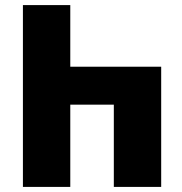

<svg xmlns="http://www.w3.org/2000/svg" viewBox="-20 -734 713 754"><path d="M70 0H256V-323H427V0H613V-472H256V-714H70Z"/></svg>

Font: Noto Sans Georgian SemiCondensed Black
Style: Regular
Weight: 900
Width: 4
Designer: Monotype Design Team, Akaki Razmadze
Foundry: Google LLC
Version: Version 2.005